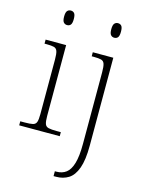

<svg xmlns="http://www.w3.org/2000/svg" viewBox="-142 -825 860 1148"><g transform="rotate(15 288.0 -251.5)"><path d="M29 0V-25H56Q90 -25 106.5 -29Q123 -33 128.5 -48Q134 -63 134 -97V-435Q134 -471 128.5 -487Q123 -503 107.5 -507Q92 -511 64 -511H49V-536H176V-98Q176 -64 181.5 -48.5Q187 -33 204 -29Q221 -25 254 -25H280V0ZM150 -653Q137 -653 128.5 -662.5Q120 -672 120 -698Q120 -724 128.5 -733.5Q137 -743 150 -743Q164 -743 172 -733.5Q180 -724 180 -698Q180 -672 172 -662.5Q164 -653 150 -653ZM306 240V210H316Q351 210 375.5 191.5Q400 173 413 129Q426 85 426 8V-435Q426 -471 420.5 -487Q415 -503 399.5 -507Q384 -511 356 -511H341V-536H468V8Q468 97 449.5 148Q431 199 398 219.5Q365 240 322 240ZM442 -653Q429 -653 420.5 -662.5Q412 -672 412 -698Q412 -724 420.5 -733.5Q429 -743 442 -743Q456 -743 464 -733.5Q472 -724 472 -698Q472 -672 464 -662.5Q456 -653 442 -653Z"/></g></svg>

Font: Noto Serif Khmer ExtraLight
Style: Regular
Weight: 250
Version: Version 2.003